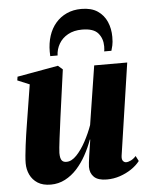

<svg xmlns="http://www.w3.org/2000/svg" viewBox="-54 -804 660 860"><g transform="rotate(-5 275.5 -374.0)"><path d="M140 12.5Q104 12.5 81 -2.2Q58 -17 46.8 -40.8Q35.5 -64.5 35.5 -92.5Q35.5 -107 37.5 -128Q39.5 -149 42.5 -172.8Q45.5 -196.5 48.8 -219Q52 -241.5 55 -259L84.5 -443L30.5 -465.5L33 -482L217.5 -515L238 -497L208.5 -283Q206 -263.5 202.8 -238.8Q199.5 -214 196.5 -190.8Q193.5 -167.5 191.8 -149.8Q190 -132 190 -125.5Q190 -112.5 192.2 -103Q194.5 -93.5 200.8 -88.2Q207 -83 219 -83Q241.5 -83 264 -106.5Q286.5 -130 305.8 -165.8Q325 -201.5 338 -238L379.5 -502.5H528L466.5 -88Q464.5 -72 470.5 -65Q476.5 -58 484.5 -58Q494 -58 506.2 -64Q518.5 -70 529 -82L541 -58.5Q526 -39 502.5 -23.2Q479 -7.5 450.8 2Q422.5 11.5 392 11.5Q352.5 11.5 334.5 -5.8Q316.5 -23 316.5 -51.5Q316.5 -57.5 318 -70.8Q319.5 -84 322 -101.5Q324.5 -119 327.5 -137.8Q330.5 -156.5 333 -173H331Q318.5 -138 300.2 -104.8Q282 -71.5 258 -45Q234 -18.5 204.2 -3Q174.5 12.5 140 12.5ZM187 -561Q187 -565.5 186.8 -569.5Q186.5 -573.5 186.5 -581.5Q186.5 -619.5 197 -652Q207.5 -684.5 228 -708.5Q248.5 -732.5 277.8 -746Q307 -759.5 344 -759.5Q388.5 -759.5 416.5 -740.8Q444.5 -722 458 -691Q471.5 -660 471.5 -623Q471.5 -598 468.2 -584.5Q465 -571 462 -561H429.5Q430 -564 430.8 -569Q431.5 -574 431.5 -583.5Q431.5 -619 411 -643Q390.5 -667 339 -667Q302 -667 275.5 -652.2Q249 -637.5 235 -613.2Q221 -589 220 -561Z"/></g></svg>

Font: Merriweather 144pt ExtraBold
Style: Italic
Weight: 800
Italic angle: -7.8°
Version: Version 2.101